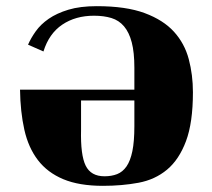

<svg xmlns="http://www.w3.org/2000/svg" viewBox="-20 -533 688 623"><path d="M71 -388Q80 -409 96 -431.5Q112 -454 138 -472Q164 -490 202 -501.5Q240 -513 294 -513Q389 -513 449.5 -490.5Q510 -468 544.5 -430Q579 -392 592.5 -341Q606 -290 606 -234Q606 -135 583.5 -75Q561 -15 522 17.5Q483 50 429.5 60Q376 70 314 70Q237 70 185.5 48.5Q134 27 103 -13.5Q72 -54 59 -112Q46 -170 45 -242H416V-313Q416 -363 407.5 -395.5Q399 -428 382.5 -447.5Q366 -467 341.5 -474.5Q317 -482 285 -482Q225 -482 182 -453Q139 -424 121 -366ZM319 39Q342 39 360 32Q378 25 390.5 7Q403 -11 409.5 -42.5Q416 -74 416 -124V-207H243V-112Q241 -30 258 4.5Q275 39 319 39Z"/></svg>

Font: Cafe24 ClassicType
Style: Regular
Weight: 400
Designer: Cafe24 thkim, hmlim, mnelim & 4IR
Foundry: Cafe24
Version: Version 1.000